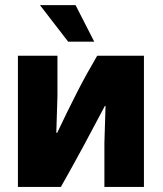

<svg xmlns="http://www.w3.org/2000/svg" viewBox="-20 -741 645 761"><path d="M51 0V-520H207.7V-360.8L203.2 -214.7H206.7Q226.2 -256.5 246.2 -296.8Q266.2 -337.2 285.7 -375.7Q305.3 -414.2 325.4 -450.3Q345.5 -486.5 365.2 -520H550.5V0H393.8V-175L398.3 -321.2H395.7Q387 -305.5 365.7 -264.8Q344.3 -224 308.9 -158.3Q273.5 -92.7 221.3 0ZM250.2 -575.8 138.3 -720.7H279.5L353.5 -575.8Z"/></svg>

Font: Murecho Thin
Style: Regular
Weight: 100
Designer: Neil Summerour
Foundry: Positype
Version: Version 1.010